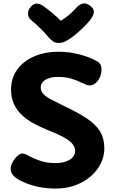

<svg xmlns="http://www.w3.org/2000/svg" viewBox="-20 -1074 665 1113"><path d="M546.1 -716.9Q555.2 -711.7 561.8 -701.1Q568.4 -690.4 568.4 -671.1Q568.4 -646.7 558.6 -625.4Q548.7 -604.1 533.2 -591.5Q517.8 -578.9 500.1 -578.9Q490.3 -578.9 480.6 -582.8Q470.8 -586.7 452 -595.1Q422 -609.8 390.5 -618.9Q359 -628.1 314 -628.1Q285.6 -628.1 263.6 -620.7Q241.7 -613.3 228.9 -599.7Q216.2 -586 216.2 -567.6Q216.2 -544.7 232.6 -527.8Q248.9 -511 279.6 -495.6Q310.3 -480.1 352.3 -459.1Q430.3 -422.1 481.9 -388.4Q533.6 -354.7 559.2 -313.4Q584.8 -272.1 584.8 -212.2Q584.8 -169.2 564.9 -127.9Q545.1 -86.7 507.9 -53.6Q470.8 -20.6 419 -0.8Q367.2 19 302.6 19Q252.6 19 208.2 10.3Q163.8 1.6 129.3 -12.8Q94.8 -27.1 72.8 -42.3Q41.7 -65.6 41.7 -94Q41.7 -113.8 53 -134.3Q64.3 -154.8 80.1 -169.3Q95.8 -183.9 108.9 -183.9Q116.9 -183.9 127.4 -180.1Q137.9 -176.2 150.9 -168.2Q181.2 -152.2 217.1 -140.4Q252.9 -128.7 301.6 -128.7Q338.1 -128.7 363.4 -138.3Q388.8 -148 402.2 -163.5Q415.6 -179 415.6 -197.8Q415.6 -222.7 398.1 -242.1Q380.7 -261.6 345.3 -280.6Q310 -299.7 254.2 -321.1Q213.3 -338.1 175.5 -358.3Q137.7 -378.4 108.2 -405.9Q78.7 -433.3 61.4 -469.8Q44.1 -506.3 44.1 -555Q44.1 -620.1 78.8 -669.3Q113.6 -718.4 175.9 -746.2Q238.2 -774 321 -774Q383 -774 443.5 -757.9Q504 -741.9 546.1 -716.9ZM424.4 -1031.1Q436.7 -1044.9 455.9 -1052.1Q475.2 -1059.3 498 -1043.8Q520.7 -1029.1 523.4 -1012.4Q526.2 -995.7 515.4 -977Q502.6 -955.4 480.7 -932.7Q458.8 -909.9 436.1 -889.8Q413.4 -869.8 396.4 -857.4Q376.4 -843.4 359.2 -834.3Q342 -825.1 320.9 -825.1Q299.2 -825.1 285.7 -835.4Q272.1 -845.8 260.2 -859.4Q240.6 -883.7 215.1 -908.4Q189.7 -933.2 156.4 -961.6Q142.9 -973.9 142.4 -995.2Q141.9 -1016.4 158.9 -1035.2Q176.9 -1054.8 194.1 -1053.2Q211.2 -1051.7 225.8 -1042.6Q250.2 -1026.6 281 -1000.4Q311.8 -974.2 333 -953.6Q349.8 -964.3 365.3 -975.9Q380.9 -987.4 395.7 -1001.4Q410.4 -1015.3 424.4 -1031.1Z"/></svg>

Font: Playpen Sans Arabic
Style: Regular
Weight: 400
Designer: Azza Alameddine, Laura Meseguer, Veronika Burian, José Scaglione
Foundry: TypeTogether
Version: Version 2.000